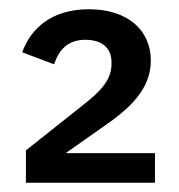

<svg xmlns="http://www.w3.org/2000/svg" viewBox="-20 -724 386 415"><path d="M315 -393H122L203 -450C260 -489 306 -531 306 -593C306 -658 257 -704 172 -704C90 -704 46 -661 28 -611L97 -585C107 -615 125 -638 165 -638C198 -638 221 -622 221 -590V-586C221 -553 201 -529 157 -495L36 -399V-329H315Z"/></svg>

Font: IBM Plex Thai Looped Medium
Style: Regular
Weight: 500
Designer: Mike Abbink, Paul van der Laan, Pieter van Rosmalen, Ben Mitchell, Mark Frömberg
Foundry: Bold Monday
Version: Version 1.0